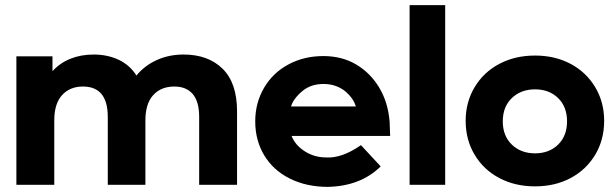

<svg xmlns="http://www.w3.org/2000/svg" viewBox="-20 -722 2401 750"><path d="M906 -287V0H758V-265Q758 -325 733 -354.5Q708 -384 661 -384Q609 -384 578.5 -350.5Q548 -317 548 -252V0H401V-265Q401 -384 304 -384Q253 -384 222.5 -350.5Q192 -317 192 -252V0H44V-502H185V-444Q214 -476 255 -492.5Q296 -509 346 -509Q400 -509 443.5 -488.5Q487 -468 513 -427Q545 -466 592.5 -487.5Q640 -509 697 -509Q793 -509 849.5 -453.5Q906 -398 906 -287Z M1370 -306Q1361 -338 1328 -366Q1292 -394 1244 -394Q1195 -394 1162 -367Q1125 -336 1117 -306ZM1504 -191H1119Q1133 -155 1170.5 -131Q1208 -107 1254 -107Q1283 -105 1317 -116.5Q1351 -128 1390 -155L1467 -72Q1389 5 1261 8Q1177 8 1112 -24.5Q1047 -57 1012 -115.5Q977 -174 977 -248Q977 -320 1011.5 -379Q1046 -438 1107 -470.5Q1168 -503 1243 -503Q1316 -503 1371.5 -470Q1427 -437 1461.5 -379.5Q1496 -322 1502 -246Q1502 -243 1504 -191Z M1580 -702H1719V0H1580Z M1799 -250Q1799 -323 1834 -381.5Q1869 -440 1930.5 -472.5Q1992 -505 2070 -505Q2148 -505 2209 -472.5Q2270 -440 2305 -381.5Q2340 -323 2340 -250Q2340 -176 2305 -117.5Q2270 -59 2209 -26.5Q2148 6 2070 6Q1992 6 1930.5 -26.5Q1869 -59 1834 -117.5Q1799 -176 1799 -250ZM2195 -248Q2195 -305 2160 -339Q2125 -373 2070 -373Q2015 -373 1979.5 -339Q1944 -305 1944 -248Q1944 -191 1979.5 -157Q2015 -123 2070 -123Q2125 -123 2160 -157Q2195 -191 2195 -248Z"/></svg>

Font: Montserrat GRBold
Style: Regular
Weight: 700
Designer: Julieta Ulanovsky
Foundry: Julieta Ulanovsky
Version: Version 1.00 May 29, 2023, initial release